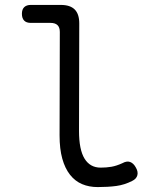

<svg xmlns="http://www.w3.org/2000/svg" viewBox="-20 -750 640 780"><path d="M301 -218Q301 -142 323.5 -105.5Q346 -69 389 -69Q412 -69 432.5 -72.5Q453 -76 477 -87Q495 -97 508.5 -92Q522 -87 531 -71Q542 -53 538 -38Q534 -23 517 -15Q486 1 452.5 5.5Q419 10 377 10Q342 10 313.5 -2Q285 -14 264.5 -40Q244 -66 233 -105.5Q222 -145 222 -200L223 -620Q223 -639 213.5 -648Q204 -657 185 -657H105Q87 -657 78 -666.5Q69 -676 69 -694Q69 -712 78.5 -721Q88 -730 105 -730H227Q265 -730 283.5 -711.5Q302 -693 302 -655Z"/></svg>

Font: Maple Mono Light
Style: Regular
Weight: 300
Monospace: yes
Designer: subframe7536
Version: Version 7.000